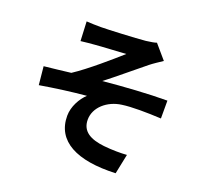

<svg xmlns="http://www.w3.org/2000/svg" viewBox="-141 -961 1282 1193"><g transform="rotate(20 500.0 -364.5)"><path d="M245 -765 251 -637C283 -641 316 -644 341 -646C382 -650 505 -656 546 -659C484 -604 354 -490 265 -432C212 -426 142 -417 89 -412L101 -291C201 -308 313 -323 405 -331C367 -296 332 -234 332 -173C332 -6 481 71 737 60L764 -71C726 -68 667 -68 611 -74C522 -84 460 -115 460 -194C460 -276 536 -341 628 -353C689 -362 789 -361 885 -356V-474C763 -474 597 -463 463 -450C532 -503 630 -586 701 -643C722 -660 759 -684 780 -698L701 -790C687 -785 664 -781 632 -777C571 -771 383 -762 340 -762C306 -762 277 -763 245 -765Z"/></g></svg>

Font: Noto Sans Mono CJK TC
Style: Bold
Weight: 700
Designer: Ryoko NISHIZUKA 西塚涼子 (kana, bopomofo & ideographs); Paul D. Hunt (Latin, Greek & Cyrillic); Sandoll Communications 산돌커뮤니
Foundry: Adobe
Version: Version 2.004;hotconv 1.0.118;makeotfexe 2.5.65603